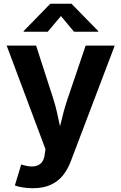

<svg xmlns="http://www.w3.org/2000/svg" viewBox="-20 -787 642 1015"><path d="M92.1 82.8 110.1 87.6Q139.8 95.5 162.6 92Q185.4 88.4 199.3 73.1Q213.2 57.7 216.1 30.9L220.4 1.6L15.3 -545.9H170.8L262.5 -262.5Q272.2 -231.3 280.1 -198.1Q288.1 -164.9 296.6 -122.3Q306 -72.9 313.8 -43.1H279.7Q287.1 -77.3 297 -118.3Q307.1 -160.9 316.3 -195Q325.5 -229 336.7 -262.5L432.8 -545.9H586.5L354.7 64.4Q337.3 110.5 311.2 142Q285.1 173.5 246.3 190.8Q207.5 208 154.2 208Q125.8 208 100.3 203.9Q74.8 199.8 58.6 193.3ZM105 -619.1V-622.7L245.8 -767.1H358.1L499.2 -622.7V-619.1H371.4L302.1 -702.2L232.3 -619.1Z"/></svg>

Font: Raveo Variable
Style: Regular
Weight: 400
Designer: Jakub Foglar, Rasmus Andersson (Inter)
Foundry: Jakubfoglar.com
Version: Version 1.000;Glyphs 3.2.3 (3260)